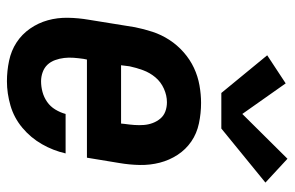

<svg xmlns="http://www.w3.org/2000/svg" viewBox="-164 -656 829 540"><g transform="rotate(90 250.0 -386.5)"><path d="M209 8Q180 8 151.5 2Q123 -4 100 -19Q77 -34 61 -57Q45 -80 37.5 -107Q30 -134 30.5 -163.5Q31 -193 36 -222L57 -352Q62 -377 70 -401.5Q78 -426 92.5 -448.5Q107 -471 127.5 -489Q148 -507 171.5 -518Q195 -529 220.5 -533.5Q246 -538 270 -538Q299 -538 327.5 -532Q356 -526 378.5 -510.5Q401 -495 416 -472Q431 -449 438 -422Q445 -395 444.5 -366Q444 -337 439 -308L424 -217H148L146 -207Q144 -193 143 -179.5Q142 -166 143.5 -153Q145 -140 149.5 -127.5Q154 -115 162.5 -106Q171 -97 183.5 -92.5Q196 -88 209 -88Q224 -88 239 -92Q254 -96 267 -105Q280 -114 288.5 -128Q297 -142 301 -157H412Q404 -122 386 -90.5Q368 -59 340 -35.5Q312 -12 277.5 -2Q243 8 209 8ZM164 -313H328L329 -323Q331 -337 332 -350.5Q333 -364 332 -377Q331 -390 326.5 -402Q322 -414 314 -423.5Q306 -433 294 -437.5Q282 -442 268 -442Q249 -442 230 -433.5Q211 -425 198 -409.5Q185 -394 178 -375Q171 -356 167 -337ZM242 -595 136 -724 215 -776 301 -654 427 -781 494 -719 342 -595Z"/></g></svg>

Font: Iosevka Slab Oblique
Style: Bold
Weight: 700
Italic angle: -9°
Monospace: yes
Designer: Belleve Invis
Foundry: Belleve Invis
Version: Version 11.1.1; ttfautohint (v1.8.3)